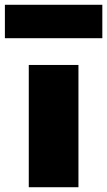

<svg xmlns="http://www.w3.org/2000/svg" viewBox="-42 -784 448 804"><path d="M78.5 0V-512H286.5V0ZM-21.5 -624V-764H386.5V-624Z"/></svg>

Font: Spartan Thin Black
Style: Regular
Weight: 900
Version: Version 1.004